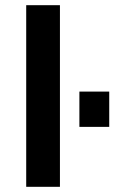

<svg xmlns="http://www.w3.org/2000/svg" viewBox="-20 -720 471 740"><path d="M211 0H81V-700H211ZM401 -231H286V-367H401Z"/></svg>

Font: Gudea
Style: Bold
Weight: 700
Designer: Agustina Mingote
Foundry: Agustina Mingote
Version: Version 1.002